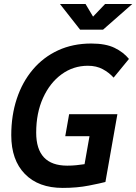

<svg xmlns="http://www.w3.org/2000/svg" viewBox="-20 -918 673 948"><path d="M289.6 9.8Q169.9 9.8 102.8 -59.1Q35.6 -127.9 35.6 -250.5Q35.6 -348.1 63 -430.7Q90.3 -513.2 142.1 -574.5Q193.8 -635.7 266.8 -669.4Q339.8 -703.1 430.7 -703.1Q502 -703.1 545.9 -681.6Q589.8 -660.2 616.7 -627L541 -534.7Q518.6 -559.6 487.3 -576.4Q456.1 -593.3 414.1 -593.3Q341.8 -593.3 283.9 -551Q226.1 -508.8 192.4 -434.3Q158.7 -359.9 158.7 -263.2Q158.7 -100.1 312 -100.1Q335.4 -100.1 356.9 -102.3Q378.4 -104.5 397.5 -107.4L421.9 -245.6H302.2L321.3 -354H559.6L500.5 -19.5Q477.1 -13.2 418.9 -1.7Q360.8 9.8 289.6 9.8ZM375.5 -771.5 275.9 -898.4H402.3L439.5 -835.9L499 -898.4H633.3L488.8 -771.5Z"/></svg>

Font: Cascadia Code NF SemiBold
Style: Italic
Weight: 600
Italic angle: -10°
Monospace: yes
Designer: Aaron Bell
Foundry: Saja Typeworks
Version: Version 2404.023; ttfautohint (v1.8.4)